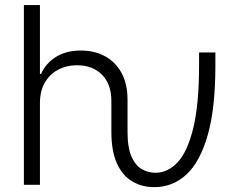

<svg xmlns="http://www.w3.org/2000/svg" viewBox="-20 -748 968 777"><path d="M604.5 9.3Q553.2 9.3 513.9 -14.6Q474.6 -38.6 452.6 -88.1Q430.7 -137.7 430.7 -215.3V-339.4Q430.7 -407.2 392.8 -445.6Q355 -483.9 291.5 -483.9Q249 -483.9 215.1 -465.8Q181.2 -447.8 161.4 -413.6Q141.6 -379.4 141.6 -331.1V0H76.7V-727.5H141.6V-448.7H146Q165 -491.2 205.8 -517.3Q246.6 -543.5 307.6 -543.5Q362.3 -543.5 404.8 -520.5Q447.3 -497.6 471.7 -453.1Q496.1 -408.7 496.1 -343.8V-215.3Q496.1 -150.4 512.2 -114.3Q528.3 -78.1 554 -63.5Q579.6 -48.8 608.4 -48.8Q660.6 -48.8 700.4 -93Q740.2 -137.2 762.9 -232.9Q785.6 -328.6 785.6 -482.9V-535.6H851.6V-481Q851.6 -310.5 820.8 -201.9Q790 -93.3 734.6 -42Q679.2 9.3 604.5 9.3Z"/></svg>

Font: Inter 20pt Light
Style: Regular
Weight: 300
Version: Version 4.001;git-66647c0bb